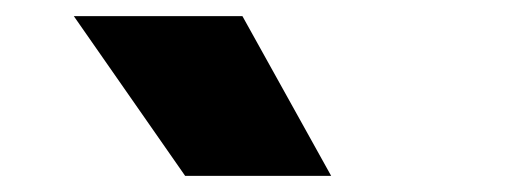

<svg xmlns="http://www.w3.org/2000/svg" viewBox="-20 -828 640 238"><path d="M209.5 -610 71.5 -808H280.5L390.5 -610Z"/></svg>

Font: Encode Sans Semi Condensed Black
Style: Regular
Weight: 900
Width: 4
Designer: Multiple Designers
Foundry: Impallari Type
Version: Version 3.000; ttfautohint (v1.8.3) -l 8 -r 50 -G 200 -x 14 